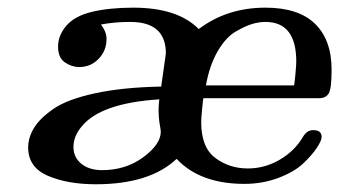

<svg xmlns="http://www.w3.org/2000/svg" viewBox="-20 -473 882 499"><path d="M53.2 -89.8Q53.2 -115.7 68.6 -140.9Q84 -166 119.4 -190.4Q154.8 -214.8 226.8 -230.5Q298.8 -246.1 398.9 -248Q411.1 -332 411.1 -334Q411.1 -416 318.8 -416Q276.9 -416 242.2 -409.2Q257.3 -390.1 256.8 -371.1Q256.8 -341.3 236.3 -320.1Q215.8 -298.8 186 -298.8Q166 -298.8 148.4 -311Q130.9 -323.2 130.9 -352.1Q130.9 -380.9 152.3 -406Q173.8 -431.2 217.8 -441.9Q263.7 -453.1 326.2 -453.1Q441.4 -453.1 496.1 -397.9H497.1Q570.3 -453.1 669.9 -453.1Q755.9 -453.1 798.8 -411.1Q841.8 -369.1 841.8 -292Q841.8 -243.2 834.5 -230.5Q827.1 -217.8 809.1 -217.8H508.8Q507.8 -216.8 505.4 -190.9Q502.9 -165 502.9 -155.8Q502.9 -89.8 539.6 -62.5Q576.2 -35.2 624 -35.2Q668 -35.2 706.5 -57.6Q745.1 -80.1 766.1 -115.2Q777.3 -135.3 793.9 -134.8Q815.9 -134.8 815.9 -117.2Q815.9 -107.4 803 -88.1Q790 -68.8 767.1 -47.4Q744.1 -25.9 703.1 -10.5Q662.1 4.9 615.2 4.9Q500 4.9 439 -60.1Q369.1 5.9 229 5.9Q155.8 5.9 104.5 -16.1Q53.2 -38.1 53.2 -89.8ZM170.9 -90.8Q170.9 -64 191.4 -47.4Q211.9 -30.8 245.1 -30.8Q307.1 -30.8 352.5 -64.5Q397.9 -98.1 397.9 -130.9Q397.9 -133.8 395 -150.9Q392.1 -168 392.1 -187Q392.1 -196.8 394 -214.8Q242.2 -205.1 192.9 -145Q170.9 -119.6 170.9 -90.8ZM515.1 -251H744.1Q745.1 -252 747.6 -278.1Q750 -304.2 750 -313Q750 -416 669.9 -416Q653.8 -416 636 -410.9Q618.2 -405.8 592.5 -390.9Q566.9 -376 545.9 -340.1Q524.9 -304.2 515.1 -251Z"/></svg>

Font: CMU Serif Extra
Style: BoldSlanted
Weight: 700
Italic angle: -9.46001°
Version: Version 0.7.0